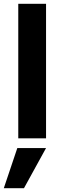

<svg xmlns="http://www.w3.org/2000/svg" viewBox="-31 -727 327 1009"><path d="M65 0V-707H211V0ZM-11 262 60 51H211L95 262Z"/></svg>

Font: Hind Variable Light
Style: Regular
Weight: 300
Designer: Manushi Parikh, Satya Rajpurohit
Foundry: Indian Type Foundry
Version: Version 3.000